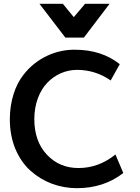

<svg xmlns="http://www.w3.org/2000/svg" viewBox="-20 -988 741 1019"><path d="M425.3 -788.6 561.5 -967.8H431.6L371.6 -897L313.5 -967.8H189.5L326.7 -788.6ZM388.2 10.7C483.4 10.7 565.4 -16.1 634.3 -69.8L592.8 -168C533.2 -120.1 467.8 -96.2 396.5 -96.2C328.6 -96.2 272.9 -120.1 228.5 -167.5C184.1 -214.8 162.1 -277.8 162.1 -356.4C162.1 -436 189 -504.9 230.5 -548.3C272 -591.8 328.1 -617.2 388.7 -617.2C453.6 -617.2 513.2 -598.6 567.4 -561L615.7 -647.5C550.8 -698.7 471.7 -724.1 378.4 -724.1C276.4 -725.6 172.9 -679.2 105.5 -592.3C60.5 -535.6 32.2 -451.2 32.2 -355C32.2 -297.4 42 -245.1 61.5 -197.8C81.5 -150.9 107.9 -112.3 141.1 -82.5C207.5 -22.5 294.4 10.7 388.2 10.7Z"/></svg>

Font: Ride
Style: Bold
Weight: 700
Version: Version 3.000